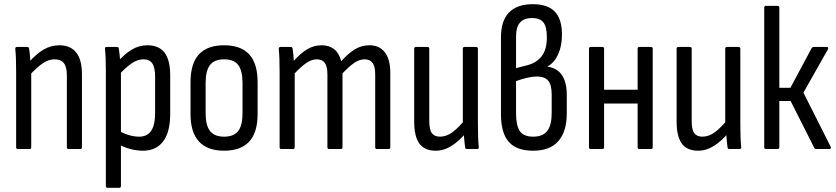

<svg xmlns="http://www.w3.org/2000/svg" viewBox="-20 -711 3987 916"><path d="M307 0Q299 0 299 -9V-352Q299 -392 284.5 -410Q270 -428 240 -428Q212 -428 184 -409Q156 -390 118 -349L115 -411Q153 -454 188 -474.5Q223 -495 263 -495Q316 -495 343.5 -460.5Q371 -426 371 -356V-9Q371 0 363 0ZM65 0Q57 0 57 -9V-366Q57 -403 56 -431Q55 -459 53 -475Q52 -487 60 -487H110Q118 -487 119 -478Q122 -460 124 -430.5Q126 -401 127 -384L129 -371V-9Q129 0 121 0Z M662 8Q632 8 600.5 -0.5Q569 -9 547 -23L546 -88Q567 -75 593 -67Q619 -59 644 -59Q682 -59 701 -86.5Q720 -114 720 -173V-345Q720 -389 706.5 -408.5Q693 -428 664 -428Q636 -428 607 -408Q578 -388 542 -348L539 -414Q576 -455 610 -475Q644 -495 683 -495Q738 -495 765 -460Q792 -425 792 -351V-168Q792 -81 758.5 -36.5Q725 8 662 8ZM493 185Q485 185 485 176V-374Q485 -406 484 -431.5Q483 -457 481 -476Q479 -487 488 -487H538Q546 -487 547 -478Q549 -467 551 -447Q553 -427 553 -412L557 -378V176Q557 185 549 185Z M1049 8Q970 8 929.5 -35.5Q889 -79 889 -167V-319Q889 -408 929 -451.5Q969 -495 1049 -495Q1129 -495 1169 -451.5Q1209 -408 1209 -319V-167Q1209 -79 1169 -35.5Q1129 8 1049 8ZM1049 -59Q1096 -59 1116.5 -86Q1137 -113 1137 -171V-315Q1137 -374 1116.5 -401Q1096 -428 1049 -428Q1003 -428 982 -401Q961 -374 961 -315V-171Q961 -113 982 -86Q1003 -59 1049 -59Z M1322 0Q1314 0 1314 -9V-366Q1314 -403 1313 -430.5Q1312 -458 1310 -475Q1309 -487 1318 -487H1368Q1375 -487 1376 -479Q1378 -464 1379.5 -450.5Q1381 -437 1382 -421Q1415 -458 1446.5 -476.5Q1478 -495 1515 -495Q1551 -495 1574.5 -476Q1598 -457 1608 -419Q1642 -457 1673.5 -476Q1705 -495 1743 -495Q1790 -495 1816 -461.5Q1842 -428 1842 -364V-9Q1842 0 1834 0H1778Q1770 0 1770 -9V-357Q1770 -394 1757.5 -411Q1745 -428 1719 -428Q1695 -428 1670 -411Q1645 -394 1614 -361V-9Q1614 0 1606 0H1550Q1542 0 1542 -9V-357Q1542 -394 1529.5 -411Q1517 -428 1491 -428Q1467 -428 1442 -411Q1417 -394 1386 -361V-9Q1386 0 1378 0Z M2059 8Q2005 8 1980.5 -26.5Q1956 -61 1956 -131V-478Q1956 -487 1964 -487H2020Q2028 -487 2028 -478V-133Q2028 -92 2040.5 -75.5Q2053 -59 2079 -59Q2110 -59 2139 -80.5Q2168 -102 2203 -145L2206 -81Q2172 -39 2135 -15.5Q2098 8 2059 8ZM2208 0Q2199 0 2199 -9Q2196 -29 2194 -55Q2192 -81 2192 -98L2188 -116V-478Q2188 -487 2196 -487H2251Q2260 -487 2260 -478V-121Q2260 -84 2261 -57Q2262 -30 2264 -11Q2266 0 2256 0Z M2524 8Q2444 8 2407 -34.5Q2370 -77 2370 -166V-533Q2370 -612 2408.5 -651.5Q2447 -691 2522 -691Q2593 -691 2627 -655.5Q2661 -620 2661 -546Q2661 -491 2642.5 -451Q2624 -411 2592 -394V-393Q2639 -386 2661.5 -352Q2684 -318 2684 -257V-170Q2684 -84 2644 -38Q2604 8 2524 8ZM2524 -59Q2570 -59 2591 -86.5Q2612 -114 2612 -172V-260Q2612 -307 2595 -326.5Q2578 -346 2541 -346Q2521 -346 2495 -340Q2469 -334 2442 -324V-170Q2442 -112 2460 -85.5Q2478 -59 2524 -59ZM2442 -386 2500 -401Q2542 -413 2565.5 -444.5Q2589 -476 2589 -533Q2589 -583 2572.5 -604Q2556 -625 2518 -625Q2480 -625 2461 -603.5Q2442 -582 2442 -538Z M3030 0Q3022 0 3022 -9V-478Q3022 -487 3030 -487H3086Q3094 -487 3094 -478V-9Q3094 0 3086 0ZM2798 0Q2790 0 2790 -9V-478Q2790 -487 2798 -487H2854Q2862 -487 2862 -478V-9Q2862 0 2854 0ZM2852 -217V-283H3036V-217Z M3311 8Q3257 8 3232.5 -26.5Q3208 -61 3208 -131V-478Q3208 -487 3216 -487H3272Q3280 -487 3280 -478V-133Q3280 -92 3292.5 -75.5Q3305 -59 3331 -59Q3362 -59 3391 -80.5Q3420 -102 3455 -145L3458 -81Q3424 -39 3387 -15.5Q3350 8 3311 8ZM3460 0Q3451 0 3451 -9Q3448 -29 3446 -55Q3444 -81 3444 -98L3440 -116V-478Q3440 -487 3448 -487H3503Q3512 -487 3512 -478V-121Q3512 -84 3513 -57Q3514 -30 3516 -11Q3518 0 3508 0Z M3943 -11Q3945 -7 3943.5 -3.5Q3942 0 3937 0H3874Q3866 0 3864 -7L3752 -229H3698V-9Q3698 0 3690 0H3634Q3626 0 3626 -9V-674Q3626 -683 3634 -683H3690Q3698 -683 3698 -674V-292H3751L3852 -481Q3856 -487 3862 -487H3925Q3930 -487 3931 -483.5Q3932 -480 3930 -476L3813 -269Z"/></svg>

Font: Sofia Sans Condensed
Style: Regular
Weight: 400
Designer: Botio Nikoltchev, Ani Petrova
Foundry: lettersoup
Version: Version 4.100